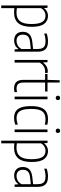

<svg xmlns="http://www.w3.org/2000/svg" viewBox="1053 -1841 1008 3154"><g transform="rotate(90 1557.0 -264.0)"><path d="M70 -540.5H108.5L112 -486H116Q135.5 -513.5 167.8 -531Q200 -548.5 240.5 -548.5Q321.5 -548.5 371 -486.5Q420.5 -424.5 420.5 -280.5Q420.5 -131.5 361 -61.2Q301.5 9 186.5 9Q154.5 9 114 4.5V220H70ZM374.5 -275.5Q374.5 -366 356.8 -417Q339 -468 308.5 -487.8Q278 -507.5 235.5 -507.5Q198.5 -507.5 165.2 -487.8Q132 -468 114 -432V-37.5Q128.5 -35 150 -33Q171.5 -31 188.5 -31Q281.5 -31 328 -88.5Q374.5 -146 374.5 -275.5Z M829 -373.5V0H791L787 -60.5H783Q759 -26.5 723.8 -9.2Q688.5 8 645.5 8Q602.5 8 570.2 -8.5Q538 -25 520.2 -57Q502.5 -89 502.5 -134.5Q502.5 -204.5 543.8 -243.2Q585 -282 670 -291L785 -304V-375Q785 -426 770.5 -455.2Q756 -484.5 728.2 -496.2Q700.5 -508 656.5 -508Q629 -508 595.8 -502.2Q562.5 -496.5 530.5 -485.5V-527Q557.5 -537 592.8 -542.8Q628 -548.5 660 -548.5Q716.5 -548.5 753.5 -531.8Q790.5 -515 809.8 -476.5Q829 -438 829 -373.5ZM785 -113V-266L670.5 -253.5Q608 -247 578.5 -218.8Q549 -190.5 549 -139.5Q549 -85 575.5 -58.2Q602 -31.5 652.5 -31.5Q689.5 -31.5 724.2 -50.5Q759 -69.5 785 -113Z M964 -540.5H1002L1005.5 -467.5H1010Q1035 -505.5 1072 -525.2Q1109 -545 1151 -545Q1166.5 -545 1178.5 -543V-499.5Q1168 -501 1149 -501Q1107 -501 1068 -476.8Q1029 -452.5 1008 -409.5V0H964Z M1493.5 -40V1.5Q1462 9 1431 9Q1363.5 9 1327.8 -27.2Q1292 -63.5 1292 -143.5V-501H1194V-540.5H1292L1298 -740H1336V-540.5H1484V-501H1336V-150.5Q1336 -85.5 1360 -58.8Q1384 -32 1436 -32Q1461.5 -32 1493.5 -40Z M1566.5 0V-540.5H1610.5V0ZM1552 -711Q1552 -727.5 1562 -737.5Q1572 -747.5 1588.5 -747.5Q1605 -747.5 1614.8 -737.5Q1624.5 -727.5 1624.5 -711Q1624.5 -694.5 1614.8 -685Q1605 -675.5 1588.5 -675.5Q1572 -675.5 1562 -685Q1552 -694.5 1552 -711Z M1723 -270.5Q1723 -372 1747.5 -433.2Q1772 -494.5 1819.8 -521.5Q1867.5 -548.5 1940.5 -548.5Q1986 -548.5 2027.5 -538V-496Q1986 -507.5 1944.5 -507.5Q1883 -507.5 1845 -486.2Q1807 -465 1788.2 -413.8Q1769.5 -362.5 1769.5 -272.5Q1769.5 -181.5 1786.5 -128.8Q1803.5 -76 1837.2 -54Q1871 -32 1924 -32Q1969 -32 2027.5 -52.5V-10.5Q1971 9 1917.5 9Q1853 9 1810.2 -18.5Q1767.5 -46 1745.2 -107.5Q1723 -169 1723 -270.5Z M2106.5 0V-540.5H2150.5V0ZM2092 -711Q2092 -727.5 2102 -737.5Q2112 -747.5 2128.5 -747.5Q2145 -747.5 2154.8 -737.5Q2164.5 -727.5 2164.5 -711Q2164.5 -694.5 2154.8 -685Q2145 -675.5 2128.5 -675.5Q2112 -675.5 2102 -685Q2092 -694.5 2092 -711Z M2290.5 -540.5H2329L2332.5 -486H2336.5Q2356 -513.5 2388.2 -531Q2420.5 -548.5 2461 -548.5Q2542 -548.5 2591.5 -486.5Q2641 -424.5 2641 -280.5Q2641 -131.5 2581.5 -61.2Q2522 9 2407 9Q2375 9 2334.5 4.5V220H2290.5ZM2595 -275.5Q2595 -366 2577.2 -417Q2559.5 -468 2529 -487.8Q2498.5 -507.5 2456 -507.5Q2419 -507.5 2385.8 -487.8Q2352.5 -468 2334.5 -432V-37.5Q2349 -35 2370.5 -33Q2392 -31 2409 -31Q2502 -31 2548.5 -88.5Q2595 -146 2595 -275.5Z M3049.5 -373.5V0H3011.5L3007.5 -60.5H3003.5Q2979.5 -26.5 2944.2 -9.2Q2909 8 2866 8Q2823 8 2790.8 -8.5Q2758.5 -25 2740.8 -57Q2723 -89 2723 -134.5Q2723 -204.5 2764.2 -243.2Q2805.5 -282 2890.5 -291L3005.5 -304V-375Q3005.5 -426 2991 -455.2Q2976.5 -484.5 2948.8 -496.2Q2921 -508 2877 -508Q2849.5 -508 2816.2 -502.2Q2783 -496.5 2751 -485.5V-527Q2778 -537 2813.2 -542.8Q2848.5 -548.5 2880.5 -548.5Q2937 -548.5 2974 -531.8Q3011 -515 3030.2 -476.5Q3049.5 -438 3049.5 -373.5ZM3005.5 -113V-266L2891 -253.5Q2828.5 -247 2799 -218.8Q2769.5 -190.5 2769.5 -139.5Q2769.5 -85 2796 -58.2Q2822.5 -31.5 2873 -31.5Q2910 -31.5 2944.8 -50.5Q2979.5 -69.5 3005.5 -113Z"/></g></svg>

Font: Encode Sans Condensed ExLight
Style: Regular
Weight: 275
Width: 3
Designer: Multiple Designers
Foundry: Impallari Type
Version: Version 2.000